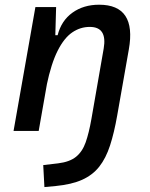

<svg xmlns="http://www.w3.org/2000/svg" viewBox="-20 -547 626 802"><path d="M165.5 234.4 160.6 142.6 222.7 135.3Q271 129.4 297.6 107.9Q324.2 86.4 337.9 47.4Q351.6 8.3 361.8 -49.8L413.1 -344.2Q420.9 -389.2 406.5 -411.9Q392.1 -434.6 355 -434.6Q315.4 -434.6 281.7 -411.6Q248 -388.7 220.9 -335.2Q193.8 -281.7 174.8 -190.4L199.2 -399.9H220.7Q236.3 -460.9 282.7 -494.1Q329.1 -527.3 394 -527.3Q472.7 -527.3 503.7 -480.5Q534.7 -433.6 518.1 -340.3L469.7 -65.4Q457 7.3 439.7 60.5Q422.4 113.8 394.8 148.9Q367.2 184.1 323.2 203.9Q279.3 223.6 212.9 230ZM36.6 0 127.9 -517.6H214.4L210.9 -394L141.6 0Z"/></svg>

Font: Cascadia Code PL
Style: Italic
Weight: 400
Italic angle: -10°
Monospace: yes
Designer: Aaron Bell
Foundry: Saja Typeworks
Version: Version 2404.023